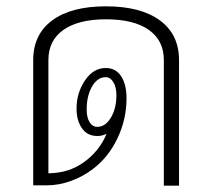

<svg xmlns="http://www.w3.org/2000/svg" viewBox="-20 -587 670 607"><path d="M546 -397V0H498V-397Q498 -459 450.5 -492.5Q403 -526 315 -526Q228 -526 180.5 -492.5Q133 -459 133 -397V-39Q168 -40 194.5 -48.5Q221 -57 245 -74Q294 -109 317 -164Q303 -157 288 -157Q256 -157 239 -181.5Q222 -206 222 -244Q222 -293 248.5 -332.5Q275 -372 314 -372Q346 -372 363 -346Q380 -320 380 -276Q380 -210 351.5 -150Q323 -90 274 -53Q243 -29 204.5 -15Q166 -1 127 -1H85V-397Q85 -478 145 -522.5Q205 -567 315 -567Q425 -567 485.5 -522.5Q546 -478 546 -397ZM288 -186Q313 -186 330.5 -215Q348 -244 348 -286Q348 -311 338.5 -327Q329 -343 314 -343Q288 -343 271 -313.5Q254 -284 254 -241Q254 -216 263 -201Q272 -186 288 -186Z"/></svg>

Font: KoHo Light
Style: Regular
Weight: 300
Version: Version 1.000; ttfautohint (v1.6)